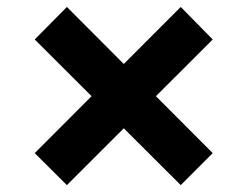

<svg xmlns="http://www.w3.org/2000/svg" viewBox="-20 -570 720 558"><path d="M505.3 -32 80.9 -455.3 174.4 -549.8 598.2 -125ZM174.4 -32 80.9 -125 505.3 -549.8 598.2 -455.3Z"/></svg>

Font: Inter V
Style: 
Weight: 400
Designer: Rasmus Andersson
Foundry: rsms
Version: Version 4.000;git-a3f224843